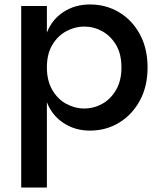

<svg xmlns="http://www.w3.org/2000/svg" viewBox="-20 -578 719 860"><path d="M383 7Q316 7 264.5 -27Q213 -61 190 -120V262H75V-551H190V-432Q213 -491 264.5 -524.5Q316 -558 383 -558Q455 -558 513.5 -523Q572 -488 606.5 -424.5Q641 -361 641 -276Q641 -191 606.5 -127.5Q572 -64 513.5 -28.5Q455 7 383 7ZM357 -92Q400 -92 438 -113Q476 -134 500 -175.5Q524 -217 524 -276Q524 -336 500 -376.5Q476 -417 438 -438Q400 -459 357 -459Q315 -459 276.5 -438Q238 -417 214 -376.5Q190 -336 190 -276Q190 -217 214 -175.5Q238 -134 276.5 -113Q315 -92 357 -92Z"/></svg>

Font: Parkinsans Medium
Style: Regular
Weight: 500
Designer: Red Stone, Indian Type Foundry
Foundry: Indian Type Foundry
Version: Version 1.000